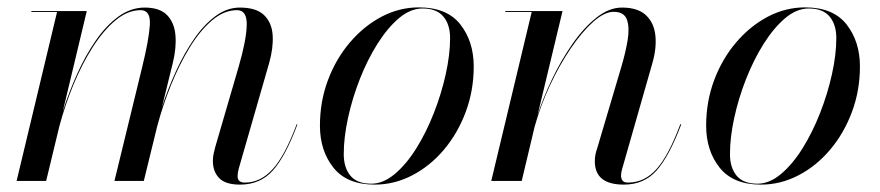

<svg xmlns="http://www.w3.org/2000/svg" viewBox="-20 -490 2384 520"><path d="M369.5 0H290L365 -308Q383 -381 385.8 -421.8Q388.5 -462.5 361 -462.5Q326 -462.5 293 -435Q260 -407.5 231 -362Q202 -316.5 179 -260.8Q156 -205 141 -149L105 0H25L134.5 -457.5H65V-460H215L150 -188Q166.5 -240 189 -290Q211.5 -340 239.8 -380.8Q268 -421.5 301.2 -445.5Q334.5 -469.5 372 -469.5Q413 -469.5 432.8 -448.8Q452.5 -428 455.2 -394Q458 -360 448 -319.5L418.5 -199.5Q435 -250 457 -298Q479 -346 505.8 -384.8Q532.5 -423.5 563.8 -446.5Q595 -469.5 629.5 -469.5Q674.5 -469.5 695.5 -448.8Q716.5 -428 718.5 -394Q720.5 -360 709 -319.5L626.5 -33Q623.5 -22.5 623.5 -12.5Q623.5 4.5 643.5 4.5Q685.5 4.5 718.5 -31.8Q751.5 -68 783.5 -153.5L785.5 -153Q753.5 -67 719.2 -28.5Q685 10 630 10Q590.5 10 573.5 -7.8Q556.5 -25.5 556.5 -54Q556.5 -65 558.8 -74.8Q561 -84.5 563 -92L626 -308Q647 -380 648.2 -421.2Q649.5 -462.5 622 -462.5Q587 -462.5 554.5 -435Q522 -407.5 494 -361.8Q466 -316 443.5 -260.5Q421 -205 406 -149Z M995 10Q919.5 10 883 -36Q846.5 -82 846.5 -149.5Q846.5 -215 868.2 -273Q890 -331 927.8 -375.2Q965.5 -419.5 1013.5 -444.8Q1061.5 -470 1114.5 -470Q1190.5 -470 1226.8 -423.8Q1263 -377.5 1263 -310Q1263 -244.5 1241.2 -186.5Q1219.5 -128.5 1182 -84.2Q1144.5 -40 1096.2 -15Q1048 10 995 10ZM985.5 7.5Q1018 7.5 1049.2 -18.8Q1080.5 -45 1107.5 -88.2Q1134.5 -131.5 1155 -183.8Q1175.5 -236 1187.2 -289Q1199 -342 1199 -387Q1199 -423.5 1180.8 -445.2Q1162.5 -467 1124.5 -467Q1091.5 -467 1060.5 -440.8Q1029.5 -414.5 1002.2 -371.2Q975 -328 954.5 -275.8Q934 -223.5 922.5 -170.5Q911 -117.5 911 -72.5Q911 -36 929 -14.2Q947 7.5 985.5 7.5Z M1420 -457.5H1348.5V-460H1503.5L1436 -178.5Q1451 -225 1475.2 -275.8Q1499.5 -326.5 1530 -370.5Q1560.5 -414.5 1595 -442Q1629.5 -469.5 1664.5 -469.5Q1707.5 -469.5 1729.5 -448.8Q1751.5 -428 1755 -393.8Q1758.5 -359.5 1747 -319.5L1665 -32.5Q1662 -23.5 1662 -14.5Q1662 -6.5 1666 -1Q1670 4.5 1681 4.5Q1725.5 4.5 1758.2 -32.2Q1791 -69 1822.5 -153.5L1825 -153Q1792.5 -67 1758.5 -28.5Q1724.5 10 1669.5 10Q1591 10 1591 -53Q1591 -64 1592.8 -72.2Q1594.5 -80.5 1597 -87L1662.5 -308Q1674 -346.5 1679.8 -380.8Q1685.5 -415 1678 -436.5Q1670.5 -458 1642 -458Q1617 -458 1586.5 -430.8Q1556 -403.5 1525.5 -358.5Q1495 -313.5 1469.2 -258.2Q1443.5 -203 1428 -147L1393 0H1310.5Z M2041 10Q1965.5 10 1929 -36Q1892.5 -82 1892.5 -149.5Q1892.5 -215 1914.2 -273Q1936 -331 1973.8 -375.2Q2011.5 -419.5 2059.5 -444.8Q2107.5 -470 2160.5 -470Q2236.5 -470 2272.8 -423.8Q2309 -377.5 2309 -310Q2309 -244.5 2287.2 -186.5Q2265.5 -128.5 2228 -84.2Q2190.5 -40 2142.2 -15Q2094 10 2041 10ZM2031.5 7.5Q2064 7.5 2095.2 -18.8Q2126.5 -45 2153.5 -88.2Q2180.5 -131.5 2201 -183.8Q2221.5 -236 2233.2 -289Q2245 -342 2245 -387Q2245 -423.5 2226.8 -445.2Q2208.5 -467 2170.5 -467Q2137.5 -467 2106.5 -440.8Q2075.5 -414.5 2048.2 -371.2Q2021 -328 2000.5 -275.8Q1980 -223.5 1968.5 -170.5Q1957 -117.5 1957 -72.5Q1957 -36 1975 -14.2Q1993 7.5 2031.5 7.5Z"/></svg>

Font: Bodoni* 72pt
Style: Italic
Weight: 400
Italic angle: -13°
Version: Version 2.3